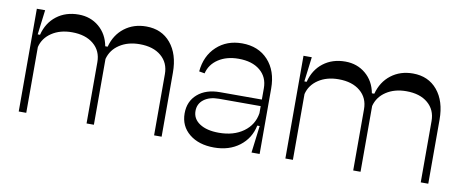

<svg xmlns="http://www.w3.org/2000/svg" viewBox="-53 -739 2311 957"><g transform="rotate(10 1102.5 -260.0)"><path d="M69.8 0V-520H111.8L96.2 -395H107.9Q123.5 -457 169.4 -492.4Q215.3 -527.8 280.8 -527.8Q340.8 -527.8 383.8 -491.7Q426.8 -455.6 438 -395H450.2Q466.8 -457 512.9 -492.4Q559.1 -527.8 623 -527.8Q701.2 -527.8 747.1 -472.7Q793 -417.5 793 -324.2V0H754.9V-310.1Q754.9 -367.2 714.8 -401.1Q674.8 -435.1 606 -435.1Q546.4 -435.1 504.4 -407.5Q462.4 -379.9 450.2 -333V0H413.1V-310.1Q413.1 -367.2 372.6 -401.1Q332 -435.1 263.2 -435.1Q203.1 -435.1 161.1 -407.2Q119.1 -379.4 107.9 -333V0Z M1248 0 1265.1 -137.2H1252.9Q1239.3 -71.3 1187.3 -31.7Q1135.3 7.8 1059.1 7.8Q981.4 7.8 933.6 -31.2Q885.7 -70.3 885.7 -134.8Q885.7 -195.8 928 -232.4Q970.2 -269 1041 -269H1252.9V-326.2Q1252.9 -382.8 1212.9 -416Q1172.9 -449.2 1104 -449.2Q1043.9 -449.2 1002.2 -421.9Q960.4 -394.5 949.2 -348.1L920.9 -353Q928.2 -432.6 979.5 -480.2Q1030.8 -527.8 1107.9 -527.8Q1190.4 -527.8 1239.7 -474.4Q1289.1 -420.9 1289.1 -331.1V0ZM937 -155.8Q937 -115.7 972.9 -92.3Q1008.8 -68.8 1069.8 -68.8Q1145 -68.8 1194.3 -104.5Q1243.7 -140.1 1252.9 -200.2V-235.8H1042Q994.1 -235.8 965.6 -214.1Q937 -192.4 937 -155.8Z M1419.4 0V-520H1461.4L1445.8 -395H1457.5Q1473.1 -457 1519 -492.4Q1564.9 -527.8 1630.4 -527.8Q1690.4 -527.8 1733.4 -491.7Q1776.4 -455.6 1787.6 -395H1799.8Q1816.4 -457 1862.5 -492.4Q1908.7 -527.8 1972.7 -527.8Q2050.8 -527.8 2096.7 -472.7Q2142.6 -417.5 2142.6 -324.2V0H2104.5V-310.1Q2104.5 -367.2 2064.5 -401.1Q2024.4 -435.1 1955.6 -435.1Q1896 -435.1 1854 -407.5Q1812 -379.9 1799.8 -333V0H1762.7V-310.1Q1762.7 -367.2 1722.2 -401.1Q1681.6 -435.1 1612.8 -435.1Q1552.7 -435.1 1510.7 -407.2Q1468.8 -379.4 1457.5 -333V0Z"/></g></svg>

Font: Ribes
Style: Regular
Weight: 400
Designer: Luigi Gorlero
Foundry: Collletttivo
Version: Version 2.100;Glyphs 3.2 (3217)